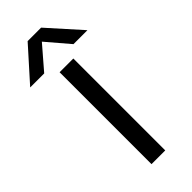

<svg xmlns="http://www.w3.org/2000/svg" viewBox="-385 -917 960 960"><g transform="rotate(-45 95.5 -436.5)"><path d="M47.9 -873H143.1L297.9 -700.2H199.2L96.2 -820.8L-7.8 -700.2H-106.9ZM50.8 -649.9H147.9V0H50.8Z"/></g></svg>

Font: Overused Grotesk Medium
Style: Regular
Weight: 500
Version: Version 0.002